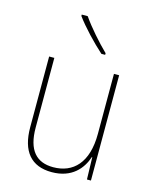

<svg xmlns="http://www.w3.org/2000/svg" viewBox="-116 -843 745 930"><g transform="rotate(15 256.5 -377.5)"><path d="M207 -765H177V-758C211 -711 271 -648 318 -606H337V-614C294 -656 239 -718 207 -765ZM428 -528H402V-227C402 -82 334 -15 234 -15C150 -15 103 -65 103 -179V-528H77V-174C77 -53 130 10 233 10C335 10 383 -51 403 -111H405L408 0H428Z"/></g></svg>

Font: Noto Sans Sinhala SemiCondensed Thin
Style: Regular
Weight: 100
Width: 4
Designer: Jelle Bosma - Monotype Design Team
Foundry: Monotype Imaging Inc.
Version: Version 2.006